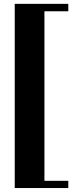

<svg xmlns="http://www.w3.org/2000/svg" viewBox="-20 -800 394 970"><path d="M325 150H54.5V-780.5H325V-743H204.5V113.5H325Z"/></svg>

Font: Bodoni* 06pt
Style: Bold
Weight: 700
Version: Version 2.3